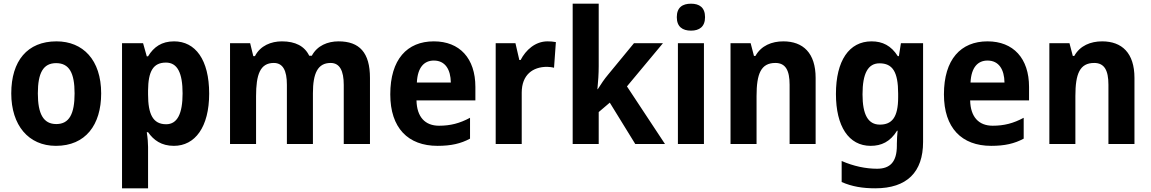

<svg xmlns="http://www.w3.org/2000/svg" viewBox="-20 -780 6234 1040"><path d="M528 -274C528 -456 429 -556 286 -556C128 -556 41 -450 41 -274C41 -102 134 10 283 10C443 10 528 -103 528 -274ZM185 -274C185 -385 214 -438 284 -438C355 -438 384 -385 384 -274C384 -163 355 -108 285 -108C215 -108 185 -163 185 -274Z M923 -556C856 -556 813 -526 782 -475H775L755 -546H641V240H782V16C782 -5 780 -32 775 -64H782C812 -21 854 10 922 10C1036 10 1113 -91 1113 -273C1113 -457 1038 -556 923 -556ZM879 -441C941 -441 969 -385 969 -274C969 -165 941 -107 880 -107C808 -107 782 -162 782 -269V-290C783 -393 809 -441 879 -441Z M1814 -556C1755 -556 1698 -533 1669 -478H1655C1630 -530 1580 -556 1507 -556C1449 -556 1390 -533 1361 -476H1352L1335 -546H1226V0H1367V-259C1367 -376 1389 -439 1463 -439C1512 -439 1534 -399 1534 -321V0H1675V-275C1675 -383 1701 -439 1771 -439C1820 -439 1842 -397 1842 -320V0H1984V-358C1984 -495 1927 -556 1814 -556Z M2330 -556C2185 -556 2094 -458 2094 -269C2094 -87 2190 10 2350 10C2423 10 2476 -2 2526 -29V-142C2470 -112 2420 -99 2358 -99C2282 -99 2238 -147 2236 -236H2555V-309C2555 -464 2470 -556 2330 -556ZM2330 -452C2392 -452 2421 -403 2422 -333H2238C2242 -417 2279 -452 2330 -452Z M2946 -556C2879 -556 2828 -509 2800 -455H2793L2772 -546H2665V0H2806V-278C2806 -375 2866 -418 2943 -418C2952 -418 2971 -416 2981 -413L2991 -552C2977 -555 2959 -556 2946 -556Z M3223 -422V-760H3082V0H3223V-173L3283 -224L3421 0H3582L3376 -312L3571 -546H3414L3274 -376C3253 -351 3237 -327 3218 -297H3216C3220 -340 3223 -378 3223 -422Z M3723 -760C3677 -760 3646 -740 3646 -687C3646 -635 3677 -614 3723 -614C3768 -614 3799 -635 3799 -687C3799 -740 3768 -760 3723 -760ZM3793 -546H3652V0H3793Z M4223 -556C4161 -556 4103 -533 4072 -477H4064L4046 -546H3937V0H4078V-260C4078 -381 4102 -439 4180 -439C4235 -439 4257 -399 4257 -321V0H4398V-358C4398 -493 4330 -556 4223 -556Z M4701 -556C4579 -556 4508 -451 4508 -271C4508 -96 4577 10 4696 10C4754 10 4802 -12 4839 -72H4842C4840 -52 4838 -25 4838 -1V9C4838 96 4802 134 4731 134C4669 134 4603 120 4539 92V206C4596 231 4654 240 4721 240C4893 240 4980 152 4980 -11V-546H4860L4849 -476H4843C4807 -533 4760 -556 4701 -556ZM4744 -437C4814 -437 4845 -392 4845 -273V-253C4845 -144 4811 -105 4746 -105C4682 -105 4652 -159 4652 -269C4652 -383 4682 -437 4744 -437Z M5329 -556C5184 -556 5093 -458 5093 -269C5093 -87 5189 10 5349 10C5422 10 5475 -2 5525 -29V-142C5469 -112 5419 -99 5357 -99C5281 -99 5237 -147 5235 -236H5554V-309C5554 -464 5469 -556 5329 -556ZM5329 -452C5391 -452 5420 -403 5421 -333H5237C5241 -417 5278 -452 5329 -452Z M5950 -556C5888 -556 5830 -533 5799 -477H5791L5773 -546H5664V0H5805V-260C5805 -381 5829 -439 5907 -439C5962 -439 5984 -399 5984 -321V0H6125V-358C6125 -493 6057 -556 5950 -556Z"/></svg>

Font: Noto Sans Kannada SemiCondensed
Style: Bold
Weight: 700
Width: 4
Designer: Jelle Bosma - Monotype Design Team
Foundry: Monotype Imaging Inc.
Version: Version 2.005